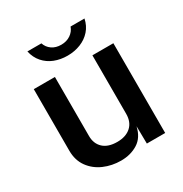

<svg xmlns="http://www.w3.org/2000/svg" viewBox="-168 -841 935 980"><g transform="rotate(-30 300.0 -351.0)"><path d="M61.5 -166V-529H186V-180.5Q186 -136 214.5 -109.2Q243 -82.5 296.5 -82.5Q347.5 -82.5 377.2 -109Q407 -135.5 407 -184.5V-529H530.5V0H422.5L421 -103Q408 -43.5 365.5 -16.8Q323 10 266 10Q212.5 10 165.8 -10.2Q119 -30.5 90.2 -70.2Q61.5 -110 61.5 -166ZM297 -590.5Q256 -590.5 221 -604.2Q186 -618 162 -645.5Q138 -673 129.5 -712H212Q220.5 -686 242.8 -670.5Q265 -655 297 -655Q329 -655 352 -670.8Q375 -686.5 384 -712H466Q458 -673.5 434 -646.2Q410 -619 374.5 -604.8Q339 -590.5 297 -590.5Z"/></g></svg>

Font: 1883 Sans SemiBold
Style: Regular
Weight: 600
Designer: 1883 Sans project is a fork of Public Sans.
Version: Version 1.009